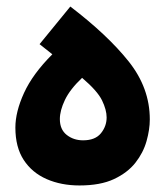

<svg xmlns="http://www.w3.org/2000/svg" viewBox="-20 -564 511 587"><path d="M223 3Q167 3 122.5 -16.5Q78 -36 52.5 -75Q27 -114 27 -174Q27 -222 53.5 -280Q80 -338 140 -398L101 -429L195 -544Q309 -457 373.5 -376Q438 -295 438 -199Q438 -168 428 -132.5Q418 -97 394 -66.5Q370 -36 328.5 -16.5Q287 3 223 3ZM234 -135Q271 -135 288.5 -156.5Q306 -178 306 -205Q306 -228 292 -257Q278 -286 231 -326Q194 -291 178.5 -258.5Q163 -226 163 -200Q163 -168 184 -151.5Q205 -135 234 -135Z"/></svg>

Font: Noto IKEA Arabic
Style: Bold
Weight: 700
Designer: Monotype Design Team
Foundry: Monotype Imaging Inc.
Version: Version 1.200